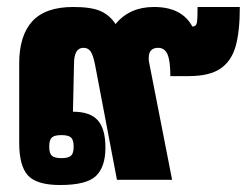

<svg xmlns="http://www.w3.org/2000/svg" viewBox="-20 -515 707 550"><path d="M35 -106V-333Q35 -413 72.5 -454Q110 -495 190 -495Q241 -495 267.5 -483.5Q294 -472 311 -446Q351 -495 421 -495Q501 -495 531 -439Q542 -439 544 -450Q546 -461 546 -495H667Q667 -425 655 -382.5Q643 -340 611.5 -318.5Q580 -297 521 -297H468Q468 -340 460 -359Q452 -378 433 -378Q406 -378 406 -349Q406 -341 407 -337L473 0H315L252 -331Q247 -356 240 -367Q233 -378 219 -378Q192 -378 192 -332L189 -195Q238 -195 260 -170.5Q282 -146 282 -92Q282 -37 255 -11Q228 15 152 15Q85 15 60 -12.5Q35 -40 35 -106ZM191 -95Q191 -114 183.5 -121Q176 -128 156 -128Q136 -128 128.5 -121Q121 -114 121 -95Q121 -76 128.5 -69Q136 -62 156 -62Q176 -62 183.5 -69Q191 -76 191 -95Z"/></svg>

Font: Pridi
Style: Bold
Weight: 700
Designer: Katatrad Team
Foundry: CadsonDemak
Version: Version 1.001